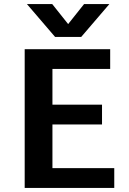

<svg xmlns="http://www.w3.org/2000/svg" viewBox="-20 -921 633 941"><path d="M101 0ZM540 -97V0H101V-680H520V-583H237V-408H480V-311H237V-97ZM516 -901 378 -740H250L112 -901H236L314 -803L392 -901Z"/></svg>

Font: MartelSansBold
Style: Bold
Weight: 700
Designer: Dan Reynolds and Mathieu Réguer
Foundry: Dan Reynolds and Mathieu Réguer
Version: Version 1.002; ttfautohint (v1.1) -l 5 -r 5 -G 72 -x 0 -D la